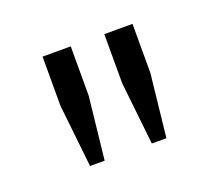

<svg xmlns="http://www.w3.org/2000/svg" viewBox="-56 -771 416 371"><g transform="rotate(-20 152.0 -585.0)"><path d="M60 -599V-700H118V-599L104 -470H74ZM187 -599V-700H245V-599L231 -470H201Z"/></g></svg>

Font: Chakra Petch Light
Style: Regular
Weight: 300
Designer: Katatrad Aksorn Co.,Ltd.
Foundry: Cadson Demak Co.,Ltd.
Version: Version 1.000; ttfautohint (v1.6)